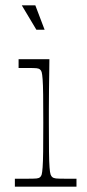

<svg xmlns="http://www.w3.org/2000/svg" viewBox="-20 -703 326 723"><path d="M36 0V-30Q50 -30 61.5 -30Q73 -30 81 -30Q109 -30 118 -31Q127 -32 131 -36Q135 -39 137 -46Q139 -53 140.5 -73Q142 -93 142.5 -132.5Q143 -172 143 -240Q143 -307 142.5 -346Q142 -385 140.5 -404.5Q139 -424 137 -431Q135 -438 131 -441Q127 -445 118.5 -446Q110 -447 85 -447Q78 -447 69.5 -447Q61 -447 50 -447V-480H166Q166 -469 165.5 -437Q165 -405 164.5 -365.5Q164 -326 164 -291.5Q164 -257 164 -240Q164 -172 164.5 -132.5Q165 -93 166.5 -73Q168 -53 170.5 -46Q173 -39 177 -36Q182 -32 191 -31Q200 -30 229 -30Q237 -30 246.5 -30Q256 -30 268 -30V0ZM117 -591 62 -683H113L148 -591Z"/></svg>

Font: Ojuju ExtraLight
Style: Regular
Weight: 200
Designer: Chisaokwu Joboson, Mirko Velimirovic
Foundry: Udi Foundry
Version: Version 1.000